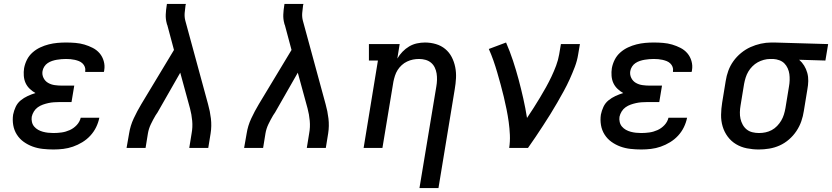

<svg xmlns="http://www.w3.org/2000/svg" viewBox="-20 -755 4247 980"><path d="M253 8Q226 8 198.5 5Q171 2 146.5 -7Q122 -16 101 -31Q80 -46 66 -68Q52 -90 47.5 -116.5Q43 -143 47 -170Q51 -190 60 -209.5Q69 -229 85.5 -242.5Q102 -256 121.5 -265Q141 -274 161 -280Q145 -289 131.5 -302Q118 -315 110.5 -331.5Q103 -348 101.5 -368Q100 -388 103 -407Q107 -429 117.5 -450Q128 -471 146 -487Q164 -503 185.5 -513Q207 -523 229 -528.5Q251 -534 273 -536Q295 -538 317 -538Q341 -538 365 -536Q389 -534 411 -527.5Q433 -521 453.5 -510.5Q474 -500 488.5 -483Q503 -466 509.5 -443Q516 -420 512 -397Q512 -395 511.5 -393Q511 -391 510 -388H415Q415 -389 415 -390Q415 -391 415 -392Q417 -403 413 -413.5Q409 -424 401 -431.5Q393 -439 383 -443Q373 -447 362 -449.5Q351 -452 340 -453Q329 -454 317 -454Q305 -454 293.5 -453Q282 -452 270 -450Q258 -448 246 -444Q234 -440 223.5 -433Q213 -426 206 -415Q199 -404 197 -392Q194 -374 202 -357.5Q210 -341 225.5 -332Q241 -323 259.5 -320.5Q278 -318 296 -318H359L345 -234H282Q269 -234 255 -233Q241 -232 227 -229Q213 -226 199 -221Q185 -216 173 -207.5Q161 -199 153 -186Q145 -173 142 -159Q140 -146 143 -132.5Q146 -119 154.5 -109Q163 -99 174.5 -92.5Q186 -86 199 -82.5Q212 -79 225.5 -77.5Q239 -76 253 -76Q274 -76 295 -79Q316 -82 336 -91Q356 -100 371.5 -116.5Q387 -133 392 -154H487Q482 -129 470.5 -105.5Q459 -82 441 -62.5Q423 -43 400 -29Q377 -15 352.5 -6.5Q328 2 303 5Q278 8 253 8Z M626 0 639 -74Q645 -113 662.5 -150.5Q680 -188 701 -223L868 -500L834 -627Q833 -629 832 -631.5Q831 -634 831 -636Q825 -658 826 -681Q827 -704 831 -728L832 -735H929L927 -728Q924 -708 922.5 -688Q921 -668 926 -649L1042 -223Q1052 -188 1056.5 -150Q1061 -112 1055 -74L1043 0H946L958 -74Q964 -106 961 -138.5Q958 -171 950 -201L900 -384L784 -181Q781 -177 779 -173.5Q777 -170 774 -166Q761 -144 750 -121Q739 -98 735 -74L723 0Z M1226 0 1239 -74Q1245 -113 1262.5 -150.5Q1280 -188 1301 -223L1468 -500L1434 -627Q1433 -629 1432 -631.5Q1431 -634 1431 -636Q1425 -658 1426 -681Q1427 -704 1431 -728L1432 -735H1529L1527 -728Q1524 -708 1522.5 -688Q1521 -668 1526 -649L1642 -223Q1652 -188 1656.5 -150Q1661 -112 1655 -74L1643 0H1546L1558 -74Q1564 -106 1561 -138.5Q1558 -171 1550 -201L1500 -384L1384 -181Q1381 -177 1379 -173.5Q1377 -170 1374 -166Q1361 -144 1350 -121Q1339 -98 1335 -74L1323 0Z M2121 205 2207 -313Q2210 -330 2210.5 -347Q2211 -364 2208.5 -380Q2206 -396 2199 -410.5Q2192 -425 2180 -435Q2168 -445 2152 -449.5Q2136 -454 2119 -454Q2103 -454 2088 -451Q2073 -448 2058 -441Q2043 -434 2030.5 -422.5Q2018 -411 2009.5 -397.5Q2001 -384 1996 -368.5Q1991 -353 1988 -338L1932 0H1836L1909 -446H1863V-530H2020L2008 -456Q2019 -475 2034.5 -491Q2050 -507 2068.5 -518Q2087 -529 2108 -533.5Q2129 -538 2149 -538Q2178 -538 2205 -530Q2232 -522 2252.5 -505Q2273 -488 2285.5 -464Q2298 -440 2303.5 -412.5Q2309 -385 2307.5 -356.5Q2306 -328 2301 -299L2218 205Z M2579 0Q2584 -33 2582.5 -66.5Q2581 -100 2576.5 -132.5Q2572 -165 2565.5 -197Q2559 -229 2551.5 -260.5Q2544 -292 2535.5 -323Q2527 -354 2518 -385Q2509 -416 2498.5 -446Q2488 -476 2475 -505L2563 -538Q2583 -492 2598.5 -445Q2614 -398 2627 -349.5Q2640 -301 2651 -252Q2662 -203 2670 -153Q2687 -178 2703.5 -204Q2720 -230 2736 -256.5Q2752 -283 2767 -310Q2782 -337 2795 -364.5Q2808 -392 2818.5 -420Q2829 -448 2834 -477L2843 -530H2940L2931 -477Q2926 -445 2914 -413.5Q2902 -382 2888 -351Q2874 -320 2857.5 -290Q2841 -260 2824 -230.5Q2807 -201 2789 -172Q2771 -143 2752 -114Q2733 -85 2714 -56.5Q2695 -28 2675 0Z M3253 8Q3226 8 3198.5 5Q3171 2 3146.5 -7Q3122 -16 3101 -31Q3080 -46 3066 -68Q3052 -90 3047.5 -116.5Q3043 -143 3047 -170Q3051 -190 3060 -209.5Q3069 -229 3085.5 -242.5Q3102 -256 3121.5 -265Q3141 -274 3161 -280Q3145 -289 3131.5 -302Q3118 -315 3110.5 -331.5Q3103 -348 3101.5 -368Q3100 -388 3103 -407Q3107 -429 3117.5 -450Q3128 -471 3146 -487Q3164 -503 3185.5 -513Q3207 -523 3229 -528.5Q3251 -534 3273 -536Q3295 -538 3317 -538Q3341 -538 3365 -536Q3389 -534 3411 -527.5Q3433 -521 3453.5 -510.5Q3474 -500 3488.5 -483Q3503 -466 3509.5 -443Q3516 -420 3512 -397Q3512 -395 3511.5 -393Q3511 -391 3510 -388H3415Q3415 -389 3415 -390Q3415 -391 3415 -392Q3417 -403 3413 -413.5Q3409 -424 3401 -431.5Q3393 -439 3383 -443Q3373 -447 3362 -449.5Q3351 -452 3340 -453Q3329 -454 3317 -454Q3305 -454 3293.5 -453Q3282 -452 3270 -450Q3258 -448 3246 -444Q3234 -440 3223.5 -433Q3213 -426 3206 -415Q3199 -404 3197 -392Q3194 -374 3202 -357.5Q3210 -341 3225.5 -332Q3241 -323 3259.5 -320.5Q3278 -318 3296 -318H3359L3345 -234H3282Q3269 -234 3255 -233Q3241 -232 3227 -229Q3213 -226 3199 -221Q3185 -216 3173 -207.5Q3161 -199 3153 -186Q3145 -173 3142 -159Q3140 -146 3143 -132.5Q3146 -119 3154.5 -109Q3163 -99 3174.5 -92.5Q3186 -86 3199 -82.5Q3212 -79 3225.5 -77.5Q3239 -76 3253 -76Q3274 -76 3295 -79Q3316 -82 3336 -91Q3356 -100 3371.5 -116.5Q3387 -133 3392 -154H3487Q3482 -129 3470.5 -105.5Q3459 -82 3441 -62.5Q3423 -43 3400 -29Q3377 -15 3352.5 -6.5Q3328 2 3303 5Q3278 8 3253 8Z M3853 8Q3822 8 3792 2Q3762 -4 3737 -19Q3712 -34 3694.5 -57.5Q3677 -81 3668.5 -109.5Q3660 -138 3660.5 -169Q3661 -200 3666 -231L3684 -341Q3688 -368 3697.5 -394Q3707 -420 3723.5 -443Q3740 -466 3762.5 -484.5Q3785 -503 3810.5 -514.5Q3836 -526 3863 -532Q3890 -538 3917 -538Q3921 -538 3925 -538Q3929 -538 3933 -538L4207 -530L4193 -446L4059 -450Q4074 -437 4084.5 -420Q4095 -403 4100.5 -383Q4106 -363 4105.5 -341.5Q4105 -320 4101 -299L4083 -189Q4079 -162 4070 -136Q4061 -110 4045 -86Q4029 -62 4007 -43Q3985 -24 3959.5 -12.5Q3934 -1 3906.5 3.5Q3879 8 3853 8ZM3854 -76Q3871 -76 3887.5 -79.5Q3904 -83 3919 -91Q3934 -99 3946.5 -112Q3959 -125 3967.5 -139.5Q3976 -154 3981 -170Q3986 -186 3989 -203L4007 -313Q4010 -329 4010.5 -345.5Q4011 -362 4009 -377Q4007 -392 4000.5 -406.5Q3994 -421 3983.5 -431.5Q3973 -442 3958 -447.5Q3943 -453 3927 -454H3919Q3917 -454 3915 -454Q3913 -454 3911 -454Q3895 -454 3878.5 -449.5Q3862 -445 3847.5 -437Q3833 -429 3820.5 -416.5Q3808 -404 3799.5 -389.5Q3791 -375 3786 -359Q3781 -343 3778 -327L3760 -217Q3757 -200 3756.5 -182.5Q3756 -165 3759.5 -149Q3763 -133 3771 -118.5Q3779 -104 3791.5 -94Q3804 -84 3820.5 -80Q3837 -76 3854 -76Z"/></svg>

Font: Iosevka Curly Slab MdExObl
Style: Regular
Weight: 500
Width: 7
Italic angle: -9°
Monospace: yes
Designer: Belleve Invis
Foundry: Belleve Invis
Version: Version 11.1.0; ttfautohint (v1.8.3)